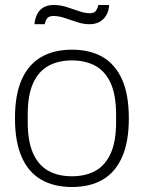

<svg xmlns="http://www.w3.org/2000/svg" viewBox="-20 -737 576 769"><path d="M268 12Q196 12 145 -17.5Q94 -47 67 -108Q40 -169 40 -263Q40 -358 67 -418.5Q94 -479 145 -508.5Q196 -538 268 -538Q341 -538 391.5 -508.5Q442 -479 469 -418.5Q496 -358 496 -263Q496 -169 469 -108Q442 -47 391.5 -17.5Q341 12 268 12ZM268 -31Q323 -31 362.5 -53Q402 -75 423.5 -123Q445 -171 445 -248V-278Q445 -356 423.5 -403.5Q402 -451 362.5 -473Q323 -495 268 -495Q213 -495 173.5 -473Q134 -451 112.5 -403.5Q91 -356 91 -278V-248Q91 -171 112.5 -123Q134 -75 173.5 -53Q213 -31 268 -31ZM118 -640Q120 -662 128.5 -679.5Q137 -697 153.5 -707Q170 -717 195 -717Q221 -717 246.5 -709Q272 -701 296 -692.5Q320 -684 341 -684Q358 -684 365 -695Q372 -706 374 -717H417Q416 -695 406.5 -677.5Q397 -660 380 -650Q363 -640 338 -640Q314 -640 288.5 -648.5Q263 -657 239 -665Q215 -673 194 -673Q175 -673 168 -662.5Q161 -652 159 -640Z"/></svg>

Font: Archivo Thin
Style: Regular
Weight: 250
Designer: Hector Gatti
Foundry: Omnibus-Type
Version: Version 2.001